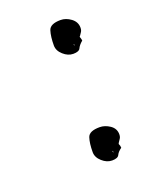

<svg xmlns="http://www.w3.org/2000/svg" viewBox="-67 -333 248 337"><g transform="rotate(-20 57.0 -164.5)"><path d="M114.3 -271.5Q114.3 -266.6 112.3 -263.7Q110.4 -260.7 108.4 -257.8L107.4 -256.8Q109.4 -251 109.4 -249Q102.5 -243.2 100.1 -237.8Q97.7 -232.4 86.9 -232.4Q77.1 -232.4 68.4 -240.2Q59.6 -248 59.6 -257.8Q59.6 -274.4 63 -285.2Q66.4 -295.9 85.9 -295.9Q95.7 -295.9 105 -289.1Q114.3 -282.2 114.3 -271.5ZM114.3 -72.3Q114.3 -67.4 112.3 -64.5Q110.4 -61.5 108.4 -58.6L107.4 -56.6Q109.4 -52.7 109.4 -48.8Q102.5 -43.9 100.1 -38.6Q97.7 -33.2 86.9 -33.2Q77.1 -33.2 68.4 -41Q59.6 -48.8 59.6 -58.6Q59.6 -75.2 63 -85.4Q66.4 -95.7 85.9 -95.7Q95.7 -95.7 105 -89.4Q114.3 -83 114.3 -72.3ZM93.8 -245.1V-248Q92.8 -248 92.8 -247.1ZM93.8 -44.9V-48.8L92.8 -47.9Q92.8 -46.9 93.3 -46.4Q93.8 -45.9 93.8 -44.9Z"/></g></svg>

Font: Calligraffitti
Style: Regular
Weight: 400
Designer: Dathan Boardman
Foundry: Open Window
Version: Version 1.001